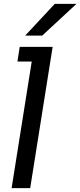

<svg xmlns="http://www.w3.org/2000/svg" viewBox="-20 -972 415 992"><path d="M136 0H40L156 -730H252ZM240 -654H70L82 -730H252ZM198 -788H110L263 -952H375Z"/></svg>

Font: Sora Variable Italic
Style: Regular
Weight: 400
Designer: Jonathan Barnbrook, Julián Moncada
Foundry: Barnbrook Fonts
Version: Version 2.000